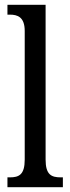

<svg xmlns="http://www.w3.org/2000/svg" viewBox="-20 -780 293 800"><path d="M11 0H242V-41H233C194 -41 170 -52 170 -115V-760H11V-719H21C52 -719 83 -710 83 -651V-115C83 -52 59 -41 21 -41H11Z"/></svg>

Font: Noto Serif Devanagari ExtraCondensed
Style: Regular
Weight: 400
Width: 2
Designer: Universal Thirst, Indian Type Foundry and the Monotype Design Team
Foundry: Monotype Imaging Inc.
Version: Version 2.004